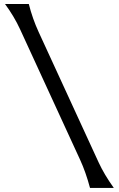

<svg xmlns="http://www.w3.org/2000/svg" viewBox="-20 -845 590 953"><path d="M544.9 87.9Q544.9 87.9 426.8 87.9Q405.8 9.3 377.9 -51.3L80.1 -698.7Q50.8 -762.7 4.9 -825.2H123Q141.1 -752.9 171.9 -686L469.7 -38.6Q496.6 20 544.9 87.9Z"/></svg>

Font: Classica
Style: Book
Weight: 400
Version: Version 1.001